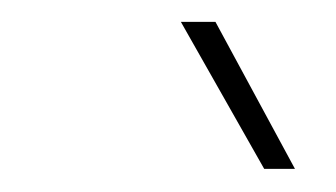

<svg xmlns="http://www.w3.org/2000/svg" viewBox="-20 -770 299 171"><path d="M242.7 -619.6H215.3L141.1 -750.5H171.9Z"/></svg>

Font: Roboto Thin
Style: Italic
Weight: 250
Italic angle: -12°
Designer: Google
Version: Version 2.134; 2016